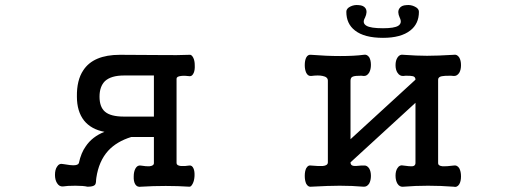

<svg xmlns="http://www.w3.org/2000/svg" viewBox="-20 -740 2040 762"><path d="M590.8 -440.4V-277.3H471.7Q418.9 -277.3 396.5 -296.9Q375 -315.4 375 -356.4Q375 -396.5 396.5 -418Q420.9 -440.4 471.7 -440.4ZM680.7 -427.7Q680.7 -436.5 698.2 -438.5Q712.9 -440.4 733.4 -437.5Q743.2 -437.5 749 -451.2Q753.9 -462.9 752.9 -481.4Q752.9 -499 747.1 -510.7Q740.2 -524.4 731.4 -522.5Q686.5 -520.5 620.1 -521.5Q574.2 -521.5 456.1 -522.5Q350.6 -522.5 310.5 -460.9Q284.2 -421.9 285.2 -356.4Q285.2 -297.9 313.5 -261.7Q341.8 -226.6 394.5 -216.8Q345.7 -197.3 320.3 -159.2Q301.8 -133.8 293 -92.8Q290 -84 270.5 -84Q259.8 -84 237.3 -87.9L230.5 -88.9Q214.8 -92.8 206.1 -78.1Q198.2 -66.4 198.2 -45.9Q198.2 -26.4 206.1 -13.7Q214.8 1 229.5 0Q246.1 -2.9 279.3 -2.9Q311.5 -2.9 327.1 1Q349.6 1 356.4 -5.9Q361.3 -10.7 361.3 -25.4L362.3 -34.2Q372.1 -100.6 409.2 -141.6Q443.4 -178.7 501 -196.3H590.8V-92.8Q590.8 -82 573.2 -80.1Q562.5 -79.1 538.1 -83Q525.4 -85 517.6 -71.3Q510.7 -58.6 510.7 -40Q509.8 -20.5 516.6 -8.8Q524.4 3.9 540 1Q586.9 -2 637.7 -2Q687.5 -2 731.4 1Q738.3 2 745.1 -11.7Q751 -23.4 752 -41Q752.9 -60.5 748 -71.3Q742.2 -85 730.5 -83Q713.9 -80.1 698.2 -81.1Q680.7 -83 680.7 -92.8Z M1281.2 -419.9Q1281.2 -434.6 1260.7 -438.5Q1244.1 -442.4 1214.8 -438.5Q1202.1 -437.5 1195.3 -451.2Q1189.5 -463.9 1189.5 -481.4Q1189.5 -500 1195.3 -511.7Q1202.1 -524.4 1214.8 -522.5Q1275.4 -517.6 1330.1 -517.6Q1387.7 -517.6 1422.9 -522.5Q1436.5 -525.4 1445.3 -512.7Q1452.1 -501 1452.1 -482.4Q1452.1 -464.8 1445.3 -452.1Q1436.5 -437.5 1422.9 -438.5L1414.1 -439.5Q1389.6 -439.5 1381.8 -436.5Q1371.1 -433.6 1371.1 -419.9V-187.5L1628.9 -423.8Q1628.9 -434.6 1619.1 -437.5Q1612.3 -439.5 1589.8 -439.5L1581.1 -438.5Q1566.4 -437.5 1557.6 -451.2Q1549.8 -462.9 1549.8 -481.4Q1549.8 -500 1557.6 -511.7Q1566.4 -525.4 1581.1 -522.5Q1634.8 -518.6 1674.8 -518.6Q1715.8 -518.6 1780.3 -522.5Q1793.9 -525.4 1802.7 -511.7Q1809.6 -500 1809.6 -481.4Q1809.6 -462.9 1802.7 -451.2Q1793.9 -437.5 1780.3 -438.5L1769.5 -439.5Q1742.2 -439.5 1733.4 -437.5Q1718.8 -434.6 1718.8 -423.8V-91.8Q1718.8 -82 1736.3 -80.1Q1750 -79.1 1780.3 -83Q1793.9 -85.9 1802.7 -72.3Q1809.6 -59.6 1809.6 -40Q1809.6 -20.5 1802.7 -8.8Q1793.9 4.9 1780.3 1Q1729.5 -2.9 1678.7 -2.9Q1627.9 -2.9 1581.1 1Q1566.4 2.9 1557.6 -10.7Q1549.8 -23.4 1549.8 -43Q1549.8 -61.5 1557.6 -73.2Q1566.4 -86.9 1581.1 -83Q1608.4 -79.1 1616.2 -80.1Q1627.9 -81.1 1628.9 -91.8V-332L1371.1 -95.7Q1371.1 -84 1381.8 -82Q1388.7 -80.1 1413.1 -83H1422.9Q1436.5 -85 1445.3 -71.3Q1452.1 -59.6 1452.1 -42Q1452.1 -24.4 1445.3 -11.7Q1436.5 2 1422.9 1Q1377.9 -2.9 1328.1 -2.9Q1285.2 -2.9 1214.8 1Q1203.1 2.9 1195.3 -10.7Q1189.5 -23.4 1189.5 -42Q1189.5 -60.5 1195.3 -72.3Q1203.1 -85.9 1214.8 -83Q1247.1 -80.1 1260.7 -81.1Q1281.2 -83 1281.2 -95.7ZM1428.7 -669.9Q1439.5 -693.4 1430.7 -707Q1422.9 -718.8 1403.3 -719.7Q1385.7 -721.7 1370.1 -713.9Q1354.5 -706.1 1354.5 -693.4Q1354.5 -645.5 1388.7 -619.1Q1425.8 -589.8 1500 -589.8Q1571.3 -589.8 1608.4 -619.1Q1642.6 -645.5 1642.6 -693.4Q1642.6 -706.1 1626 -713.9Q1610.4 -721.7 1592.8 -719.7Q1573.2 -718.8 1565.4 -707Q1555.7 -693.4 1566.4 -669.9Q1577.1 -648.4 1560.5 -637.7Q1544.9 -627.9 1500 -627.9Q1451.2 -627.9 1434.6 -637.7Q1416 -648.4 1428.7 -669.9Z"/></svg>

Font: GungsuhChe
Style: Regular
Weight: 400
Monospace: yes
Version: Version 2.21